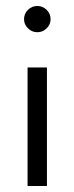

<svg xmlns="http://www.w3.org/2000/svg" viewBox="-20 -623 249 643"><path d="M60.5 -558.6Q60.5 -577.1 73.7 -590.1Q86.9 -603 105 -603Q123 -603 136.2 -590.1Q149.4 -577.1 149.4 -558.6Q149.4 -541 136.2 -528.1Q123 -515.1 105 -515.1Q86.9 -515.1 73.7 -528.1Q60.5 -541 60.5 -558.6ZM72.3 0V-397H137.2V0Z"/></svg>

Font: Now
Style: Regular
Weight: 400
Designer: Alfredo Marco Pradil
Foundry: Alfredo Marco Pradil
Version: Version 1.200;hotconv 1.0.109;makeotfexe 2.5.65596